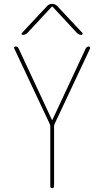

<svg xmlns="http://www.w3.org/2000/svg" viewBox="-20 -970 540 990"><path d="M237.3 -329.1 53.7 -719.7Q51.8 -723.6 53.7 -727.1Q55.7 -730.5 59.6 -730.5Q70.3 -730.5 76.2 -719.7L248 -351.6Q248 -350.6 249 -350.6Q250 -350.6 250 -351.6L421.9 -719.7Q426.8 -729.5 438.5 -730.5Q441.4 -730.5 443.4 -727.1Q445.3 -723.6 444.3 -719.7L260.7 -329.1Q258.8 -323.2 258.8 -320.3V-9.8Q258.8 0 249 0Q239.3 0 239.3 -9.8V-320.3Q239.3 -323.2 237.3 -329.1ZM97.7 -790Q93.8 -790 91.8 -793.5Q89.8 -796.9 92.8 -799.8L223.6 -939.5Q234.4 -950.2 248.5 -950.2Q262.7 -950.2 274.4 -939.5L405.3 -799.8Q407.2 -796.9 405.3 -793.5Q403.3 -790 400.4 -790Q387.7 -790 377 -799.8L251 -935.5H249H247.1L121.1 -799.8Q110.4 -790 97.7 -790Z"/></svg>

Font: Rounded-X Mgen+ 1mn thin
Style: Regular
Weight: 100
Designer: [Source Han Sans]
Ryoko NISHIZUKA  (kana & ideographs); Paul D. Hunt (Latin, Greek & Cyrillic); Wenlong ZHANG  (bopomofo
Version: Version 1.059.20150602